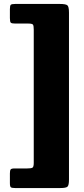

<svg xmlns="http://www.w3.org/2000/svg" viewBox="-20 -800 424 970"><path d="M284.5 150Q313.5 150 321 143Q328.5 136 328.5 107V-736Q328.5 -767 320 -773.5Q311.5 -780 282.5 -780H56.5Q39 -780 34.5 -775.8Q30 -771.5 30 -753.5V-708.5Q30 -690 34.5 -685.5Q39 -681 57 -681H123Q143 -681 146.8 -675.2Q150.5 -669.5 150.5 -649.5V23.5Q150.5 43.5 143.8 47.2Q137 51 117 51H53.5Q37.5 51 33.8 56.2Q30 61.5 30 76.5V125Q30 142.5 35 146.2Q40 150 56.5 150Z"/></svg>

Font: Besley ExtraBold
Style: Regular
Weight: 800
Designer: Owen Earl
Foundry: indestructible type*
Version: Version 2.001